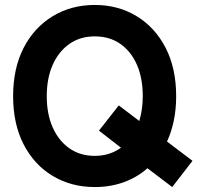

<svg xmlns="http://www.w3.org/2000/svg" viewBox="-20 -739 798 776"><path d="M363 17Q268 17 193 -28Q118 -73 75.5 -155.5Q33 -238 33 -350Q33 -463 75.5 -545.5Q118 -628 193 -673.5Q268 -719 363 -719Q458 -719 532.5 -673.5Q607 -628 649.5 -545.5Q692 -463 692 -350Q692 -247 655 -167L758 -89L676 17L576 -59Q534 -22 480 -2.5Q426 17 363 17ZM363 -109Q423 -109 469 -142L380 -211L460 -313L543 -250Q557 -297 557 -350Q557 -423 533.5 -477Q510 -531 466.5 -561.5Q423 -592 363 -592Q304 -592 260.5 -561.5Q217 -531 193 -477Q169 -423 169 -350Q169 -278 193 -224Q217 -170 260.5 -139.5Q304 -109 363 -109Z"/></svg>

Font: Zen Kaku Gothic Antique Black
Style: Regular
Weight: 900
Designer: Yoshimichi Ohira
Foundry: Positype
Version: Version 1.001